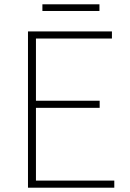

<svg xmlns="http://www.w3.org/2000/svg" viewBox="-20 -872 602 892"><path d="M110 -726H500V-693H147V-404H443V-371H147V-33H511V0H110ZM177 -852H442V-821H177Z"/></svg>

Font: Noto Sans CJK TC Thin
Style: Regular
Weight: 250
Designer: Ryoko NISHIZUKA ???? (kana & ideographs); Paul D. Hunt (Latin, Greek & Cyrillic); Wenlong ZHANG ??? (bopomofo); Sandoll 
Foundry: Adobe Systems Incorporated
Version: Version 1.004 January 19, 2016